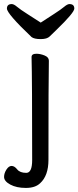

<svg xmlns="http://www.w3.org/2000/svg" viewBox="-25 -755 385 943"><path d="M172 145Q148 168 102 168Q56 168 25.5 151.5Q-5 135 -5 114Q-5 96 6.5 78Q18 60 32 60Q46 60 59.5 77Q73 94 104 94Q133 94 133 31Q133 -364 130 -475Q130 -491 154 -491Q173 -491 194 -482.5Q215 -474 215 -457Q213 -364 213 30Q213 108 172 145ZM175 -563Q143 -563 130 -573Q9 -688 9 -713Q9 -735 33 -735Q43 -735 59 -721.5Q75 -708 109 -686.5Q143 -665 175 -644Q207 -665 240.5 -686.5Q274 -708 290 -721.5Q306 -735 316 -735Q340 -735 340 -713Q340 -693 252 -608Q232 -589 219 -576Q206 -563 175 -563Z"/></svg>

Font: LXGW WenKai TC
Style: Bold
Weight: 700
Designer: LXGW / Fontworks Inc.
Foundry: LXGW / Fontworks Inc.
Version: Version 1.330;April 28, 2024